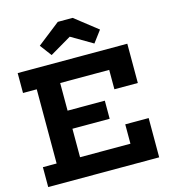

<svg xmlns="http://www.w3.org/2000/svg" viewBox="-141 -1122 1095 1235"><g transform="rotate(-15 406.0 -505.0)"><path d="M521 -442.5V-322H199V-442.5ZM608.5 -261.5H764.5V0H25.5V-132.5H117V-626.5H25.5V-759H755.5V-497.5H599.5V-626.5H273V-132.5H608.5ZM459 -1010.5 609.5 -892.5 551.5 -815 409.5 -898.5 266.5 -814.5 208.5 -892 360 -1010.5Z"/></g></svg>

Font: Hepta Slab
Style: Bold
Weight: 700
Designer: Michael LaGattuta
Foundry: Michael LaGattuta
Version: Version 1.100